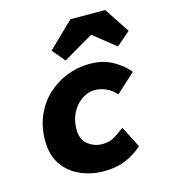

<svg xmlns="http://www.w3.org/2000/svg" viewBox="-112 -835 825 936"><g transform="rotate(-15 300.0 -367.0)"><path d="M300 12Q235 12 180 -12Q125 -36 91.5 -84.5Q58 -133 58 -206Q58 -275 82.5 -331.5Q107 -388 149.5 -428Q192 -468 247.5 -490Q303 -512 364 -512Q432 -512 481.5 -483.5Q531 -455 558 -420L462 -332Q438 -358 410.5 -370Q383 -382 354 -382Q329 -382 305 -370Q281 -358 261.5 -336Q242 -314 231 -284.5Q220 -255 220 -220Q220 -168 252 -143Q284 -118 324 -118Q359 -118 385 -133Q411 -148 438 -170L493 -62Q456 -28 408 -8Q360 12 300 12ZM256 -558 202 -622 330 -746H506L590 -618L520 -558L410 -646H406Z"/></g></svg>

Font: Source Code Pro ExtraLight Black
Style: Italic
Weight: 900
Italic angle: -11°
Monospace: yes
Version: Version 1.016;hotconv 1.0.116;makeotfexe 2.5.65601